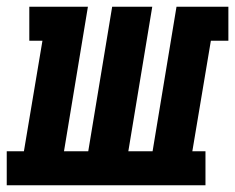

<svg xmlns="http://www.w3.org/2000/svg" viewBox="-61 -550 698 570"><path d="M-41 0V-101H10L65 -429H26V-530H200L129 -101H201L272 -530H391L320 -101H392L463 -530H617V-429H565L510 -101H549V0Z"/></svg>

Font: Iosevka Curly Slab ExObl
Style: Bold
Weight: 700
Width: 7
Italic angle: -9°
Monospace: yes
Designer: Belleve Invis
Foundry: Belleve Invis
Version: Version 11.0.0; ttfautohint (v1.8.3)